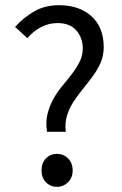

<svg xmlns="http://www.w3.org/2000/svg" viewBox="-20 -702 465 734"><path d="M159.7 -198.2Q153.8 -236.8 162.1 -268.3Q170.4 -299.8 185.5 -326.4Q200.7 -353 220.2 -376Q239.7 -398.9 256.6 -421.4Q273.4 -443.8 284.9 -467Q296.4 -490.2 296.4 -517.1Q296.4 -557.1 272 -585.4Q247.6 -613.8 199.7 -613.8Q166.5 -613.8 137 -598.4Q107.4 -583 84.5 -556.2L37.6 -599.1Q69.8 -634.8 110.6 -658.4Q151.4 -682.1 205.6 -682.1Q283.7 -682.1 330.1 -639.6Q376.5 -597.2 376.5 -522Q376.5 -488.8 364.5 -461.9Q352.5 -435.1 335 -411.1Q317.4 -387.2 298.1 -363.5Q278.8 -339.8 262.2 -314.9Q245.6 -290 236.6 -261.5Q227.5 -232.9 231.4 -198.2ZM138.7 -49.8Q138.7 -79.1 155.5 -96.4Q172.4 -113.8 197.8 -113.8Q222.7 -113.8 240.2 -96.4Q257.8 -79.1 257.8 -49.8Q257.8 -22.9 240.2 -5.4Q222.7 12.2 197.8 12.2Q172.4 12.2 155.5 -5.4Q138.7 -22.9 138.7 -49.8Z"/></svg>

Font: Pyidaungsu
Style: Regular
Weight: 400
Designer: Sun Tun
Foundry: MCF
Version: Version 2.053; ttfautohint (v1.8.2)